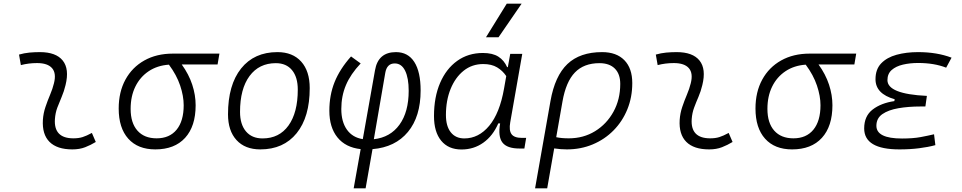

<svg xmlns="http://www.w3.org/2000/svg" viewBox="-20 -815 5313 1060"><path d="M487.3 -81.1 508.8 -31.2Q481 -14.2 450.2 -2.2Q419.4 9.8 379.4 9.8Q294.9 9.8 253.4 -31.7Q211.9 -73.2 216.8 -153.3Q219.2 -189.9 231 -224.6Q242.7 -259.3 256.6 -292Q270.5 -324.7 277.8 -355Q292 -410.2 267.6 -438.5Q243.2 -466.8 184.6 -466.8Q138.2 -466.8 95.2 -455.6L85 -513.7Q113.8 -522 142.6 -524.7Q171.4 -527.3 200.2 -527.3Q289.1 -527.3 326.4 -480.7Q363.8 -434.1 341.8 -345.2Q333.5 -310.5 320.6 -280.5Q307.6 -250.5 296.6 -221.2Q285.6 -191.9 283.2 -157.7Q275.9 -51.3 385.3 -51.3Q414.1 -51.3 435.8 -58.1Q457.5 -64.9 487.3 -81.1Z M837.4 9.8Q741.2 9.8 688.2 -49.3Q635.3 -108.4 635.3 -215.8Q635.3 -307.1 672.4 -375.2Q709.5 -443.4 776.9 -481.2Q844.2 -519 934.1 -519H1191.4L1181.2 -459H983.4Q1022.5 -404.8 1041.3 -347.7Q1060.1 -290.5 1060.1 -233.9Q1060.1 -117.7 1002 -54Q943.8 9.8 837.4 9.8ZM912.6 -458Q848.6 -453.6 801 -421.9Q753.4 -390.1 727.3 -336.9Q701.2 -283.7 701.2 -213.9Q701.2 -136.2 738.8 -93.8Q776.4 -51.3 844.7 -51.3Q916 -51.3 955.1 -99.1Q994.1 -147 994.1 -233.9Q994.1 -284.7 974.6 -342.8Q955.1 -400.9 912.6 -458Z M1417 9.8Q1333 9.8 1285.9 -41.5Q1238.8 -92.8 1238.8 -184.1Q1238.8 -346.2 1311 -436.8Q1383.3 -527.3 1511.7 -527.3Q1595.7 -527.3 1642.8 -474.9Q1689.9 -422.4 1689.9 -328.6Q1689.9 -168.9 1617.7 -79.6Q1545.4 9.8 1417 9.8ZM1429.7 -50.8Q1521.5 -50.8 1572.8 -122.1Q1624 -193.4 1624 -320.3Q1624 -389.2 1592.3 -427.7Q1560.5 -466.3 1502.9 -466.3Q1410.2 -466.3 1357.7 -395.3Q1305.2 -324.2 1305.2 -197.3Q1305.2 -128.4 1337.9 -89.6Q1370.6 -50.8 1429.7 -50.8Z M1998.5 224.6H1932.6L1971.2 8.3Q1887.7 -1 1843 -56.4Q1798.3 -111.8 1798.3 -203.6Q1798.3 -289.6 1827.1 -361.6Q1856 -433.6 1918 -503.4L1971.2 -464.8Q1915.5 -405.8 1889.9 -345.2Q1864.3 -284.7 1864.3 -213.4Q1864.3 -142.6 1895.3 -99.1Q1926.3 -55.7 1982.9 -46.9L2050.3 -426.8Q2067.4 -527.3 2166 -527.3Q2232.4 -527.3 2267.3 -472.9Q2302.2 -418.5 2302.2 -315.4Q2302.2 -171.4 2232.2 -86.7Q2162.1 -2 2036.6 8.3ZM2043.9 -46.4Q2134.8 -56.6 2185.5 -126.7Q2236.3 -196.8 2236.3 -314Q2236.3 -384.3 2216.6 -424.6Q2196.8 -464.8 2159.2 -464.8Q2115.7 -464.8 2106.9 -412.1Z M2783.7 -444.3 2796.9 -517.6H2863.3L2796.9 -139.6Q2789.1 -95.2 2804 -74.5Q2818.8 -53.7 2861.8 -53.7H2884.8L2875 4.9H2847.7Q2779.3 4.9 2753.9 -28.1Q2728.5 -61 2741.2 -133.8H2731Q2701.2 -64.9 2648.4 -27.3Q2595.7 10.3 2527.8 10.3Q2455.6 10.3 2415.8 -38.1Q2376 -86.4 2376 -174.3Q2376 -278.8 2409.7 -357.2Q2443.4 -435.5 2504.2 -479Q2564.9 -522.5 2646 -522.5Q2699.7 -522.5 2731.4 -502.2Q2763.2 -481.9 2779.8 -444.3ZM2647.9 -461.4Q2585.9 -461.4 2539.8 -424.6Q2493.7 -387.7 2467.8 -324.2Q2441.9 -260.7 2441.9 -180.2Q2441.9 -118.2 2468.8 -84.5Q2495.6 -50.8 2543.5 -50.8Q2622.6 -50.8 2680.7 -120.4Q2738.8 -189.9 2762.7 -325.7L2774.9 -395Q2754.9 -424.8 2724.4 -443.1Q2693.8 -461.4 2647.9 -461.4ZM2663.1 -609.4 2777.8 -794.9H2859.9L2732.4 -609.4Z M3304.2 -527.3Q3383.3 -527.3 3427 -482.7Q3470.7 -438 3470.7 -356.4Q3470.7 -278.3 3443.6 -211.7Q3416.5 -145 3367.4 -95.2Q3318.4 -45.4 3252.4 -17.8Q3186.5 9.8 3109.4 9.8Q3076.2 9.8 3039.6 4.4L3001 224.6H2934.1L3019 -256.8Q3043.5 -396 3112.8 -461.7Q3182.1 -527.3 3304.2 -527.3ZM3050.8 -57.6Q3079.1 -51.3 3120.1 -51.3Q3201.2 -51.3 3265.4 -90.8Q3329.6 -130.4 3366.9 -198.2Q3404.3 -266.1 3404.3 -351.6Q3404.3 -406.7 3374.3 -436.5Q3344.2 -466.3 3289.6 -466.3Q3203.6 -466.3 3154.1 -415Q3104.5 -363.8 3085.4 -254.9Z M4002.9 -81.1 4024.4 -31.2Q3996.6 -14.2 3965.8 -2.2Q3935.1 9.8 3895 9.8Q3810.5 9.8 3769 -31.7Q3727.5 -73.2 3732.4 -153.3Q3734.9 -189.9 3746.6 -224.6Q3758.3 -259.3 3772.2 -292Q3786.1 -324.7 3793.5 -355Q3807.6 -410.2 3783.2 -438.5Q3758.8 -466.8 3700.2 -466.8Q3653.8 -466.8 3610.8 -455.6L3600.6 -513.7Q3629.4 -522 3658.2 -524.7Q3687 -527.3 3715.8 -527.3Q3804.7 -527.3 3842 -480.7Q3879.4 -434.1 3857.4 -345.2Q3849.1 -310.5 3836.2 -280.5Q3823.2 -250.5 3812.3 -221.2Q3801.3 -191.9 3798.8 -157.7Q3791.5 -51.3 3900.9 -51.3Q3929.7 -51.3 3951.4 -58.1Q3973.1 -64.9 4002.9 -81.1Z M4353 9.8Q4256.8 9.8 4203.9 -49.3Q4150.9 -108.4 4150.9 -215.8Q4150.9 -307.1 4188 -375.2Q4225.1 -443.4 4292.5 -481.2Q4359.9 -519 4449.7 -519H4707L4696.8 -459H4499Q4538.1 -404.8 4556.9 -347.7Q4575.7 -290.5 4575.7 -233.9Q4575.7 -117.7 4517.6 -54Q4459.5 9.8 4353 9.8ZM4428.2 -458Q4364.3 -453.6 4316.7 -421.9Q4269 -390.1 4242.9 -336.9Q4216.8 -283.7 4216.8 -213.9Q4216.8 -136.2 4254.4 -93.8Q4292 -51.3 4360.4 -51.3Q4431.6 -51.3 4470.7 -99.1Q4509.8 -147 4509.8 -233.9Q4509.8 -284.7 4490.2 -342.8Q4470.7 -400.9 4428.2 -458Z M4945.8 9.8Q4751 9.8 4751 -106Q4751 -174.3 4797.6 -210.2Q4844.2 -246.1 4917.5 -256.8L4919.4 -267.1Q4813.5 -296.9 4813.5 -377.4Q4813.5 -432.6 4845 -465.3Q4876.5 -498 4929.9 -512.7Q4983.4 -527.3 5048.3 -527.3Q5152.8 -527.3 5233.4 -496.6L5203.6 -441.4Q5137.7 -467.3 5048.8 -467.3Q5003.9 -467.3 4965.1 -458.3Q4926.3 -449.2 4902.8 -428.5Q4879.4 -407.7 4879.4 -372.6Q4879.4 -295.9 5097.2 -285.6L5088.9 -227.1H5061.5Q4995.1 -227.1 4939.9 -217.5Q4884.8 -208 4851.6 -185.1Q4818.4 -162.1 4818.4 -120.6Q4818.4 -50.3 4960 -50.3Q5021 -50.3 5062.5 -58.1Q5104 -65.9 5136.7 -73.7L5144 -13.7Q5104.5 -2.9 5054.4 3.4Q5004.4 9.8 4945.8 9.8Z"/></svg>

Font: Cascadia Mono Light
Style: Italic
Weight: 300
Italic angle: -10°
Monospace: yes
Designer: Aaron Bell
Foundry: Saja Typeworks
Version: Version 2404.023; ttfautohint (v1.8.4)